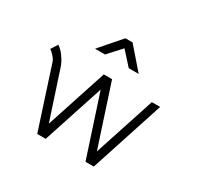

<svg xmlns="http://www.w3.org/2000/svg" viewBox="-132 -751 926 903"><g transform="rotate(30 331.0 -299.5)"><path d="M443 -484H389L325 -555L260 -484H206L305 -598H344ZM24 -378 47 -414Q68 -400 83 -378Q102 -352 110 -326L194 -70L302 -400H347L455 -70L563 -400H608L478 -1H433L325 -331L217 -1H171L63 -333Q58 -346 46 -358Q34 -372 24 -378Z"/></g></svg>

Font: Bhavuka
Style: Regular
Weight: 400
Version: 2.94.0; ttfautohint (v1.2) -l 7 -r 28 -G 50 -x 13 -D deva -f